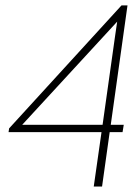

<svg xmlns="http://www.w3.org/2000/svg" viewBox="-20 -680 512 700"><path d="M431.2 -225.1 426.8 -198.2H379.9L352.1 0H321.8L350.1 -198.2H11.2L13.2 -211.9L422.9 -660.2H444.8L383.8 -225.1ZM61 -225.1H354L398.9 -543.9L407.2 -601.1Z"/></svg>

Font: Human Sans ExtraLight
Style: Italic
Weight: 200
Italic angle: -8°
Designer: Tim Radville
Foundry: Continuum
Version: Version 1.000;FEAKit 1.0